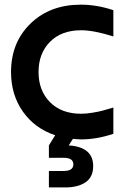

<svg xmlns="http://www.w3.org/2000/svg" viewBox="-20 -592 551 832"><path d="M471.2 -434.1Q386.2 -460.9 332 -460.9Q246.1 -460.9 196.5 -410.6Q147 -360.4 147 -279.8Q147 -199.7 196.5 -149.4Q246.1 -99.1 332 -99.1Q355 -99.1 382.1 -103.8Q409.2 -108.4 424.1 -112.5Q439 -116.7 471.2 -126V-12.2Q398.9 12.2 330.1 12.2Q324.2 12.2 295.9 9.8L277.8 38.1Q383.8 44.9 383.8 127.9Q383.8 175.3 350.8 197.8Q317.9 220.2 262.2 220.2H191.9V148.9H255.9Q297.9 148.9 297.9 120.1Q297.9 91.8 255.9 91.8H191.9V38.1L219.2 -5.9Q130.9 -35.2 79.3 -108.2Q27.8 -181.2 27.8 -279.8Q27.8 -408.2 112.3 -490Q196.8 -571.8 330.1 -571.8Q399.9 -571.8 471.2 -547.9Z"/></svg>

Font: TASA Explorer SemiBold
Style: Regular
Weight: 600
Designer: Weizhong Zhang
Foundry: Local Remote
Version: Version 1.000;Glyphs 3.1.2 (3151)